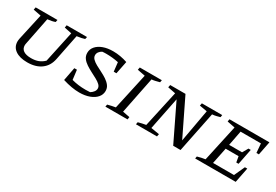

<svg xmlns="http://www.w3.org/2000/svg" viewBox="31 -1246 2830 1969"><g transform="rotate(30 1446.0 -261.5)"><path d="M288 8Q199 8 147.5 -28Q96 -64 96 -129Q96 -136 97 -145.5Q98 -155 100 -164L169 -476L77 -494L83 -524H341L336 -497Q318 -490 296.5 -485.5Q275 -481 247 -478L184 -160Q182 -150 181 -144Q180 -138 180 -132Q180 -91 211 -70Q242 -49 301 -49Q350 -49 386.5 -63Q423 -77 453 -107L532 -476L445 -494L450 -524H691L685 -497Q667 -491 646 -486.5Q625 -482 594 -478L533 -173Q516 -86 452.5 -39Q389 8 288 8Z M1106 -353 1094 -459Q1023 -474 948 -474Q936 -474 924.5 -473.5Q913 -473 902 -472Q881 -461 868 -443.5Q855 -426 855 -405Q855 -380 875 -360Q895 -340 927 -322.5Q959 -305 994.5 -287.5Q1030 -270 1061.5 -249Q1093 -228 1113 -201.5Q1133 -175 1133 -139Q1133 -96 1104 -62.5Q1075 -29 1023.5 -10Q972 9 905 9Q818 9 708 -25L738 -182H769L783 -69Q859 -48 947 -48Q974 -48 1001 -50Q1024 -64 1037.5 -82.5Q1051 -101 1051 -121Q1051 -145 1031 -164Q1011 -183 979.5 -200Q948 -217 913 -235Q878 -253 846 -274Q814 -295 794 -322Q774 -349 774 -386Q774 -429 802.5 -462Q831 -495 881 -513.5Q931 -532 998 -532Q1041 -532 1084 -524.5Q1127 -517 1168 -503L1138 -353Z M1211 0 1216 -27Q1240 -33 1263 -38.5Q1286 -44 1308 -47L1402 -476L1310 -494L1316 -524H1577L1572 -497Q1545 -490 1524.5 -485Q1504 -480 1481 -478L1394 -46L1478 -30L1473 0Z M2051 -524H2292L2288 -497Q2266 -491 2247 -486Q2228 -481 2198 -478L2101 0H2014L1806 -430L1729 -46L1828 -30L1822 0H1573L1578 -27Q1601 -33 1623.5 -38.5Q1646 -44 1668 -47L1762 -476L1670 -494L1676 -524H1857L2066 -94L2135 -478L2045 -494Z M2274 0 2279 -26Q2303 -33 2326 -38Q2349 -43 2371 -46L2465 -477L2373 -495L2378 -524H2851L2819 -363H2790L2781 -471H2540L2506 -295H2659L2697 -361H2724L2687 -175H2660L2648 -243H2495L2456 -52H2704L2761 -177H2789L2754 0Z"/></g></svg>

Font: Piazzolla SC
Style: Italic
Weight: 400
Italic angle: -11.3°
Designer: Juan Pablo del Peral
Foundry: Huerta Tipografica
Version: Version 1.330